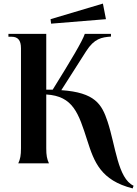

<svg xmlns="http://www.w3.org/2000/svg" viewBox="-20 -911 765 1071"><path d="M238 -84V-384C388 -375 418 -280 467 -127C505 -8 542 95 720 140L725 125C637 84 625 -97 580 -233C548 -329 511 -395 322 -408L461 -626C506 -696 546 -703 599 -707V-722H453C440 -682 376 -575 274 -411H238V-722H27V-706H45C80 -706 97 -686 97 -642V-84C97 -44 93 -24 82 0H253C242 -24 238 -44 238 -84ZM571 -804 554 -891 262 -804 265 -779Z"/></svg>

Font: Sinistre
Style: Bold
Weight: 700
Designer: Jules Durand
Foundry: Collletttivo
Version: Version 69.420;Glyphs 3.2 (3217)